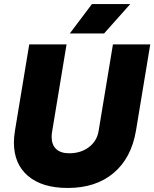

<svg xmlns="http://www.w3.org/2000/svg" viewBox="-20 -920 765 952"><path d="M49 -213Q49 -238 54 -271L125 -700H310L239 -271Q236 -256 236 -242Q236 -202 258.5 -181Q281 -160 323 -160Q381 -160 421 -190.5Q461 -221 469 -271L540 -700H725L654 -271Q631 -136 543 -62Q455 12 316 12Q189 12 119 -47.5Q49 -107 49 -213ZM436 -900H626L496 -754H326Z"/></svg>

Font: Oak Sans Black
Style: Italic
Weight: 900
Italic angle: -9.5°
Foundry: Erik Kennedy, Walven
Version: Version 1.000